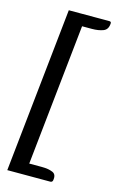

<svg xmlns="http://www.w3.org/2000/svg" viewBox="-129 -734 595 958"><g transform="rotate(15 169.0 -255.0)"><path d="M12 170 102 -680H193L103 170ZM82 170 83 110H174Q209 110 231 119.5Q253 129 246 162Q243 170 234 170ZM146 -620 159 -680H311Q321 -680 321 -672Q320 -639 296 -629.5Q272 -620 237 -620Z"/></g></svg>

Font: Alkatra
Style: Regular
Weight: 400
Designer: Suman Bhandary
Version: Version 1.100;gftools[0.9.22]